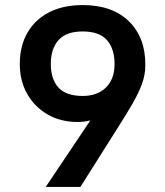

<svg xmlns="http://www.w3.org/2000/svg" viewBox="-20 -737 650 757"><path d="M553 -479.3Q553 -442 539.5 -405.5Q526 -369 502 -327.5Q478 -286 444.3 -233.3L297 0H160.3L412.7 -376.3L409.7 -293.3Q400.7 -286 380.5 -277Q360.3 -268 335.2 -262Q310 -256 286 -256Q219.7 -256 168.2 -285.5Q116.7 -315 87.3 -366.7Q58 -418.3 58 -484.3Q58 -555 87.7 -607.2Q117.3 -659.3 173 -688.2Q228.7 -717 306 -717Q423 -717 488.5 -652.7Q554 -588.3 553 -479.3ZM431.7 -484.7Q431.7 -544.7 401.7 -578.8Q371.7 -613 306 -613Q241 -613 210.7 -578.8Q180.3 -544.7 180.3 -484.7Q180.3 -425.3 210.3 -392Q240.3 -358.7 306 -358.7Q363.7 -358.7 397.7 -392Q431.7 -425.3 431.7 -484.7Z"/></svg>

Font: 42dot Sans Light
Style: Regular
Weight: 300
Designer: 42dot
Version: Version 1.000